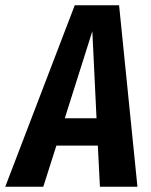

<svg xmlns="http://www.w3.org/2000/svg" viewBox="-63 -712 576 732"><path d="M318 0 310 -157H152L102 0H-43L222 -692H391L461 0ZM184 -261H305L289 -593Z"/></svg>

Font: Fira Sans Extra Condensed SemiBold
Style: Italic
Weight: 600
Width: 3
Italic angle: -8°
Designer: Carrois Corporate & Edenspiekermann AG
Foundry: Carrois Corporate GbR & Edenspiekermann AG
Version: Version 4.203